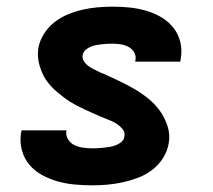

<svg xmlns="http://www.w3.org/2000/svg" viewBox="-20 -548 640 576"><path d="M257 8Q230 8 203.5 5.5Q177 3 152.5 -4Q128 -11 106 -23Q84 -35 68 -54Q52 -73 45.5 -98Q39 -123 43 -149Q44 -151 44 -153Q44 -155 45 -157H180Q179 -156 179 -155.5Q179 -155 179 -155Q177 -141 184.5 -129.5Q192 -118 203.5 -112.5Q215 -107 229 -105Q243 -103 257 -103Q265 -103 274 -103.5Q283 -104 292 -105Q301 -106 310 -107.5Q319 -109 328 -112.5Q337 -116 344.5 -122.5Q352 -129 353 -138Q356 -151 347.5 -161Q339 -171 328.5 -177.5Q318 -184 306 -188.5Q294 -193 282.5 -198Q271 -203 259.5 -208Q248 -213 236.5 -218.5Q225 -224 214 -229.5Q203 -235 192.5 -241.5Q182 -248 172 -255.5Q162 -263 152.5 -271Q143 -279 134.5 -288Q126 -297 119 -307Q112 -317 107 -328.5Q102 -340 98.5 -352Q95 -364 94 -377Q93 -390 95 -404Q99 -426 112 -446.5Q125 -467 143.5 -481.5Q162 -496 184 -505Q206 -514 228 -519Q250 -524 272.5 -526Q295 -528 317 -528Q343 -528 368.5 -525.5Q394 -523 418 -516Q442 -509 463.5 -496.5Q485 -484 500 -465Q515 -446 521 -421.5Q527 -397 522 -371Q522 -369 521.5 -367Q521 -365 521 -363H386Q386 -364 386 -364.5Q386 -365 386 -366Q389 -379 383 -390Q377 -401 366 -407Q355 -413 342.5 -415Q330 -417 317 -417Q309 -417 300.5 -416.5Q292 -416 284 -415Q276 -414 267.5 -412.5Q259 -411 251 -407.5Q243 -404 236.5 -398Q230 -392 228 -383Q226 -372 232.5 -363Q239 -354 248 -348Q257 -342 267 -337.5Q277 -333 286 -328H288Q312 -317 335.5 -306Q359 -295 381.5 -282Q404 -269 424 -253Q444 -237 459 -216.5Q474 -196 482.5 -170Q491 -144 486 -117Q482 -94 468.5 -73Q455 -52 435.5 -37.5Q416 -23 393.5 -14.5Q371 -6 348 -1Q325 4 302 6Q279 8 257 8Z"/></svg>

Font: Iosevka SS04 Heavy Extended
Style: Italic
Weight: 900
Width: 7
Italic angle: -9°
Monospace: yes
Designer: Belleve Invis
Foundry: Belleve Invis
Version: Version 19.0.0; ttfautohint (v1.8.4)